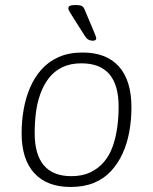

<svg xmlns="http://www.w3.org/2000/svg" viewBox="-20 -738 609 764"><path d="M261 6Q167 6 116.5 -49Q66 -104 66 -208Q66 -255 74 -301.5Q82 -348 99.5 -389Q117 -430 145 -461.5Q173 -493 213.5 -511Q254 -529 309 -529Q403 -529 453 -473.5Q503 -418 503 -311Q503 -261 494.5 -214Q486 -167 468 -127.5Q450 -88 422 -57.5Q394 -27 354 -10.5Q314 6 261 6ZM264 -37Q308 -37 340 -52.5Q372 -68 394 -94Q416 -120 428.5 -155.5Q441 -191 446.5 -231Q452 -271 452 -314Q452 -400 415 -443Q378 -486 304 -486Q260 -486 228 -470.5Q196 -455 175 -428Q154 -401 141 -365.5Q128 -330 123 -290Q118 -250 118 -208Q118 -123 154.5 -80Q191 -37 264 -37ZM350 -576Q343 -576 337 -578Q331 -580 326.5 -584Q322 -588 317 -596L277 -659Q264 -680 258 -689.5Q252 -699 252 -705Q252 -712 258.5 -715Q265 -718 279 -718Q294 -718 301 -716Q308 -714 312 -708.5Q316 -703 320 -692L353 -614Q358 -602 360.5 -595Q363 -588 363 -585Q363 -581 359.5 -578.5Q356 -576 350 -576Z"/></svg>

Font: Asap ExtraLight
Style: Italic
Weight: 250
Italic angle: -6°
Version: Version 3.001